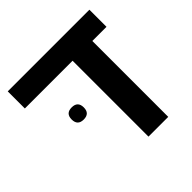

<svg xmlns="http://www.w3.org/2000/svg" viewBox="-158 -736 873 873"><g transform="rotate(-45 278.5 -299.0)"><path d="M535 -488H444V0H317V-488H10V-598H535ZM125 -302Q125 -263 164 -263Q203 -263 203 -302Q203 -341 164 -341Q125 -341 125 -302Z"/></g></svg>

Font: Noto Sans Hebrew Semi
Style: Regular
Weight: 600
Designer: Monotype Design Team
Foundry: Monotype Imaging Inc.
Version: Version 1.902